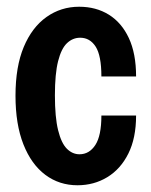

<svg xmlns="http://www.w3.org/2000/svg" viewBox="-20 -540 447 570"><path d="M210 10Q156 10 114.5 -21Q73 -52 49.5 -111.5Q26 -171 26 -256Q26 -342 50.5 -400.5Q75 -459 118 -489.5Q161 -520 215 -520Q265 -520 303 -496.5Q341 -473 362.5 -427Q384 -381 384 -313H281Q281 -375 264 -401.5Q247 -428 218 -428Q196 -428 179 -412Q162 -396 152.5 -358.5Q143 -321 143 -257Q143 -192 152.5 -153.5Q162 -115 178.5 -98.5Q195 -82 216 -82Q245 -82 263 -109.5Q281 -137 281 -197H384Q384 -130 361 -84Q338 -38 298.5 -14Q259 10 210 10Z"/></svg>

Font: Instrument Sans Condensed SemiBold
Style: Regular
Weight: 600
Width: 3
Designer: Rodrigo Fuenzalida
Foundry: fragTYPE
Version: Version 1.000;gftools[0.9.28]